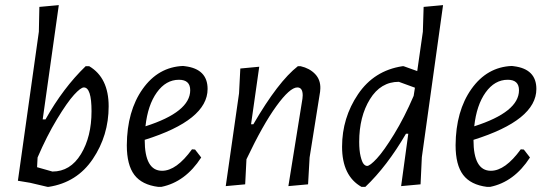

<svg xmlns="http://www.w3.org/2000/svg" viewBox="-20 -724 2145 751"><path d="M329 -465Q405 -420 405 -308Q405 -194 343 -102Q281 -10 170 7H166L98 -9L50 -17L132 -600L134 -697L210 -704L147 -257H158Q227 -380 315 -465ZM308 -382Q296 -382 269.5 -353Q243 -324 203 -258Q163 -192 127 -108L125 -70L185 -53Q255 -53 296.5 -121Q338 -189 338 -289Q338 -382 308 -382Z M767 -108Q705 -12 611 7H599Q535 -1 505.5 -40Q476 -79 476 -156Q477 -290 538 -376Q599 -462 696 -466L704 -465Q792 -454 792 -376Q792 -254 546 -177Q546 -56 614 -56Q670 -56 731 -140L743 -139ZM680 -412Q629 -412 593.5 -362.5Q558 -313 549 -230Q724 -286 724 -371Q724 -412 680 -412Z M863 4 915 -359 920 -456 994 -463 962 -238H971Q1068 -405 1145 -465H1156Q1191 -457 1212.5 -434.5Q1234 -412 1233 -378L1232 -365L1191 -108L1185 -3L1108 4L1163 -338L1164 -351Q1164 -382 1143 -382Q1114 -382 1061 -309Q1008 -236 944 -101L939 -3Z M1559 -465 1612 -446 1634 -600 1637 -697 1713 -704 1630 -109 1625 -3 1549 4 1577 -201H1568Q1494 -74 1409 7H1394Q1318 -36 1318 -150Q1318 -263 1380.5 -355.5Q1443 -448 1554 -465ZM1385 -169Q1385 -135 1390.5 -112.5Q1396 -90 1402.5 -82.5Q1409 -75 1416 -75Q1427 -75 1454 -104Q1481 -133 1521.5 -199Q1562 -265 1598 -349L1603 -381L1540 -404Q1469 -404 1427 -336Q1385 -268 1385 -169Z M2053 -108Q1991 -12 1897 7H1885Q1821 -1 1791.5 -40Q1762 -79 1762 -156Q1763 -290 1824 -376Q1885 -462 1982 -466L1990 -465Q2078 -454 2078 -376Q2078 -254 1832 -177Q1832 -56 1900 -56Q1956 -56 2017 -140L2029 -139ZM1966 -412Q1915 -412 1879.5 -362.5Q1844 -313 1835 -230Q2010 -286 2010 -371Q2010 -412 1966 -412Z"/></svg>

Font: Alegreya Sans
Style: Italic
Weight: 400
Italic angle: -7°
Designer: Juan Pablo del Peral
Foundry: Huerta Tipografica
Version: Version 2.007